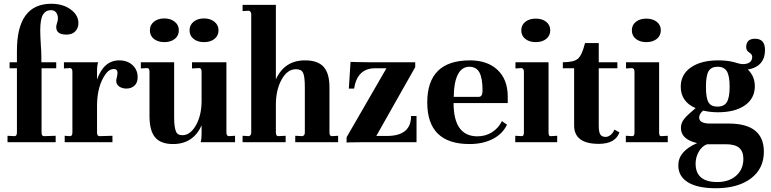

<svg xmlns="http://www.w3.org/2000/svg" viewBox="-20 -756 4102 1021"><path d="M20 0V-34L57 -32Q70 -32 70 -51V-393H31V-425H70V-486Q70 -736 253 -736Q314 -736 355.5 -706Q397 -676 397 -633Q397 -607 380.5 -589.5Q364 -572 333 -572Q279 -572 279 -612Q279 -620 283 -633Q288 -646 288 -658Q288 -677 278.5 -689.5Q269 -702 251 -702Q224 -702 209 -679Q194 -655 194 -594Q194 -569 197 -518Q200 -482 200 -449V-425H279V-393H201V-51Q201 -32 214 -32L276 -34V0Z M324 0V-34L352 -32Q365 -32 365 -51V-374Q365 -394 352 -394L320 -392V-425H502Q496 -409 496 -379V-333Q532 -435 614 -435Q657 -435 684.5 -410Q712 -385 712 -345Q712 -316 695 -300.5Q678 -285 652 -285Q630 -285 614 -296Q598 -307 598 -326Q598 -335 602 -347Q605 -365 605 -367Q605 -389 586 -389Q560 -389 540 -360Q498 -300 496 -201V-51Q496 -32 509 -32L578 -34V0Z M900 10Q835 10 805 -25.5Q775 -61 775 -138V-375Q775 -394 762 -394L729 -392V-425H906V-132Q906 -82 915 -59Q922 -37 950 -37Q992 -37 1022 -90Q1052 -143 1052 -220V-374Q1052 -394 1040 -394L1001 -392V-425H1184V-51Q1184 -33 1197 -32L1230 -34V0H1047Q1052 -17 1052 -44V-89Q1007 10 900 10ZM988 -595Q988 -623 1009.5 -640.5Q1031 -658 1065 -658Q1098 -658 1120 -640.5Q1142 -623 1142 -595Q1142 -566 1120.5 -549Q1099 -532 1065 -532Q1031 -532 1009.5 -549Q988 -566 988 -595ZM777 -595Q777 -623 798.5 -640.5Q820 -658 854 -658Q887 -658 909 -640.5Q931 -623 931 -595Q931 -566 909.5 -549Q888 -532 854 -532Q820 -532 798.5 -549Q777 -566 777 -595Z M1270 0V-34L1303 -32Q1316 -35 1316 -51V-679Q1316 -696 1303 -699L1270 -697V-730H1447V-334Q1493 -435 1602 -435Q1670 -435 1701 -400.5Q1732 -366 1732 -292V-51Q1732 -32 1745 -32L1778 -34V0H1550V-34L1588 -32Q1601 -35 1601 -51V-293Q1601 -348 1592 -368Q1583 -388 1554 -388Q1508 -388 1477.5 -333Q1447 -278 1447 -198V-51Q1447 -32 1460 -32L1499 -34V0Z M1823 2V-26L2035 -393H1975Q1880 -393 1863 -285H1835L1844 -427Q1856 -427 1874 -426Q1891 -425 1940 -425H2188V-399L1981 -33H2037Q2166 -33 2166 -139H2195V0H1927L1843 1Q1837 2 1823 2Z M2477 10Q2252 10 2252 -211Q2252 -435 2479 -435Q2571 -435 2625 -385Q2679 -335 2680 -245V-208H2392Q2392 -32 2518 -31Q2563 -31 2597.5 -53.5Q2632 -76 2649 -112L2676 -93Q2653 -44 2600.5 -17Q2548 10 2477 10ZM2393 -241H2526Q2546 -241 2546 -274Q2546 -340 2529.5 -370.5Q2513 -401 2476 -401Q2435 -401 2414 -358Q2393 -315 2393 -241Z M2720 0V-34L2755 -32Q2766 -32 2766 -51V-374Q2766 -391 2754 -394L2721 -392V-425H2897V-51Q2897 -41 2900 -36Q2903 -31 2910 -32L2943 -34V0ZM2752 -595Q2752 -623 2773.5 -640Q2795 -657 2829 -657Q2863 -657 2884.5 -640Q2906 -623 2906 -595Q2906 -566 2884.5 -549Q2863 -532 2829 -532Q2795 -532 2773.5 -549Q2752 -566 2752 -595Z M3164 9Q3033 9 3033 -89V-393H2973V-425Q3032 -425 3053.5 -444Q3075 -463 3091 -527H3164V-425H3263V-393H3164V-87Q3164 -53 3172.5 -40.5Q3181 -28 3201 -28Q3214 -28 3227.5 -39Q3241 -50 3247 -67L3274 -52Q3252 9 3164 9Z M3308 0V-34L3343 -32Q3354 -32 3354 -51V-374Q3354 -391 3342 -394L3309 -392V-425H3485V-51Q3485 -41 3488 -36Q3491 -31 3498 -32L3531 -34V0ZM3340 -595Q3340 -623 3361.5 -640Q3383 -657 3417 -657Q3451 -657 3472.5 -640Q3494 -623 3494 -595Q3494 -566 3472.5 -549Q3451 -532 3417 -532Q3383 -532 3361.5 -549Q3340 -566 3340 -595Z M3786 245Q3690 245 3638.5 213.5Q3587 182 3587 123Q3587 48 3687 5Q3601 -15 3601 -75Q3601 -96 3611 -113Q3621 -130 3648 -154L3679 -181Q3600 -215 3600 -295Q3600 -360 3654 -397.5Q3708 -435 3799 -435Q3896 -435 3945 -396.5Q3994 -358 3994 -298Q3994 -233 3941.5 -196Q3889 -159 3798 -159Q3757 -159 3719 -168Q3698 -150 3698 -131Q3698 -99 3756 -99H3855Q4042 -99 4042 51Q4042 141 3973 193Q3904 245 3786 245ZM3794 212Q3857 212 3895 178Q3933 144 3933 89Q3933 49 3910.5 30Q3888 11 3840 11H3740Q3713 21 3696 50.5Q3679 80 3679 114Q3679 212 3794 212ZM3795 -189Q3831 -189 3845.5 -213.5Q3860 -238 3860 -295Q3860 -352 3845.5 -376.5Q3831 -401 3796 -401Q3762 -401 3748 -377.5Q3734 -354 3734 -294Q3734 -235 3747.5 -212Q3761 -189 3795 -189ZM3941 -384 3896 -422Q3929 -410 3954.5 -418.5Q3980 -427 3980 -454Q3980 -467 3964 -477Q3948 -487 3948 -505Q3948 -550 3995 -550Q4048 -550 4048 -491Q4048 -395 3941 -384Z"/></svg>

Font: UnnaBold
Style: Bold
Weight: 700
Designer: Jorge de Buen Unna
Foundry: Omnibus-Type
Version: Version 2.008;hotconv 1.0.109;makeotfexe 2.5.65596